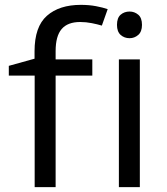

<svg xmlns="http://www.w3.org/2000/svg" viewBox="-20 -767 685 787"><path d="M358.4 -523.4V-457H208V0H122.1V-457H16.1V-497.1L121.6 -526.4V-556.6Q121.6 -657.7 172.4 -702.4Q223.1 -747.1 311.5 -747.1Q345.2 -747.1 373.5 -741.7Q401.9 -736.3 421.4 -729.5L397.5 -662.1Q379.4 -667.5 356.2 -672.1Q333 -676.8 308.6 -676.8Q257.3 -676.8 232.7 -647.9Q208 -619.1 208 -557.6V-523.4ZM511.2 -719.7Q531.2 -719.7 546.6 -706.8Q562 -693.8 562 -665Q562 -637.2 546.6 -623.8Q531.2 -610.4 511.2 -610.4Q489.7 -610.4 474.6 -623.8Q459.5 -637.2 459.5 -665Q459.5 -693.8 474.6 -706.8Q489.7 -719.7 511.2 -719.7ZM467.3 -523.4H553.2V0H467.3Z"/></svg>

Font: Lunasima
Style: Regular
Weight: 400
Designer: The DocRepair Project, Monotype Design Team
Foundry: Google
Version: Version 2.009